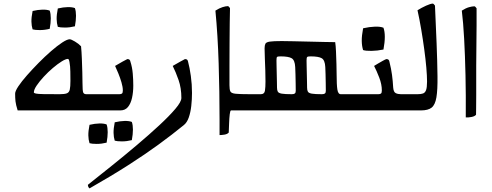

<svg xmlns="http://www.w3.org/2000/svg" viewBox="-20 -613 2734 1066"><path d="M371 -164Q371 -184 370.5 -215.5Q370 -247 366 -267Q363 -286 357 -286Q345 -286 322.5 -272Q300 -258 273.5 -235.5Q247 -213 223 -187Q199 -161 183.5 -138Q168 -115 168 -100Q168 -96 179.5 -93.5Q191 -91 222.5 -90.5Q254 -90 312 -90Q339 -90 351.5 -95Q364 -100 367.5 -116Q371 -132 371 -164ZM459 -90H531V0Q412 0 327.5 0Q243 0 183.5 0Q124 0 78 0Q68 -32 66 -50.5Q64 -69 64 -93Q64 -107 82 -134Q100 -161 130 -195Q160 -229 194.5 -264Q229 -299 263.5 -329Q298 -359 325.5 -377Q353 -395 367 -395Q375 -395 396 -382.5Q417 -370 430 -356Q433 -326 434.5 -287Q436 -248 437 -211.5Q438 -175 438 -152Q438 -109 442 -99.5Q446 -90 459 -90ZM161 -450Q155 -469 154.5 -493Q154 -517 161 -552Q191 -559 216 -559.5Q241 -560 256 -554Q268 -519 256 -453Q228 -446 201 -446Q174 -446 161 -450ZM301 -464Q295 -483 294.5 -507Q294 -531 301 -566Q331 -573 356 -573.5Q381 -574 396 -568Q408 -533 396 -467Q368 -460 341 -460Q314 -460 301 -464Z M648 0H491V-90H643Q653 -90 657.5 -94Q662 -98 662 -111Q662 -130 654.5 -155.5Q647 -181 637 -205.5Q627 -230 619 -247Q642 -261 660.5 -271Q679 -281 687 -285Q696 -285 699.5 -281Q703 -277 704 -271Q714 -240 717 -205.5Q720 -171 720 -138Q720 -101 713 -69.5Q706 -38 690.5 -19Q675 0 648 0ZM477 182Q471 163 470.5 139Q470 115 477 80Q507 73 532 72.5Q557 72 572 78Q584 113 572 179Q544 186 517 186Q490 186 477 182ZM617 168Q611 149 610.5 125Q610 101 617 66Q647 59 672 58.5Q697 58 712 64Q724 99 712 165Q684 172 657 172Q630 172 617 168Z M1000 82Q935 135 861 189Q787 243 693.5 303Q600 363 477 433Q468 425 468 413Q531 363 602 306Q673 249 741 191.5Q809 134 864.5 82.5Q920 31 953.5 -8.5Q987 -48 987 -69Q987 -124 971.5 -168.5Q956 -213 939 -247Q962 -261 981 -271Q1000 -281 1007 -285Q1016 -285 1019.5 -281Q1023 -277 1024 -271Q1033 -238 1039.5 -191.5Q1046 -145 1046 -97Q1046 -61 1042 -25Q1038 11 1028 39.5Q1018 68 1000 82Z M1176 -554Q1198 -568 1216 -573.5Q1234 -579 1246 -579Q1249 -579 1257 -568Q1256 -540 1255.5 -488Q1255 -436 1254.5 -373.5Q1254 -311 1254 -249.5Q1254 -188 1254 -140Q1254 -116 1259 -105.5Q1264 -95 1288 -92.5Q1312 -90 1368 -90V0H1263Q1258 0 1255.5 21.5Q1253 43 1252 71.5Q1251 100 1250 123Q1242 132 1226 134.5Q1210 137 1199 137Q1199 116 1199 95Q1199 74 1199 52Q1199 -103 1194 -261Q1189 -419 1176 -554Z M1841 -379Q1844 -361 1845.5 -326.5Q1847 -292 1848 -256.5Q1849 -221 1849 -199Q1849 -143 1853 -116.5Q1857 -90 1872 -90H1969V0H1328V-90H1428Q1448 -90 1451 -109.5Q1454 -129 1454 -160Q1454 -188 1453 -222Q1452 -256 1450.5 -288.5Q1449 -321 1449 -344Q1449 -361 1453.5 -370Q1458 -379 1478 -382Q1498 -385 1544 -385Q1567 -385 1608 -384Q1649 -383 1695 -382Q1741 -381 1780.5 -380Q1820 -379 1841 -379ZM1786 -241Q1784 -279 1766.5 -289.5Q1749 -300 1704 -300Q1689 -300 1685.5 -296.5Q1682 -293 1682 -277Q1682 -268 1682.5 -247.5Q1683 -227 1683.5 -203Q1684 -179 1684.5 -158Q1685 -137 1685 -126Q1685 -112 1689.5 -104Q1694 -96 1711.5 -93Q1729 -90 1767 -90Q1779 -90 1784 -94Q1789 -98 1789 -109Q1789 -127 1788.5 -152Q1788 -177 1787.5 -201Q1787 -225 1786 -241ZM1619 -241Q1617 -279 1599.5 -289.5Q1582 -300 1537 -300Q1521 -300 1518 -296.5Q1515 -293 1515 -277Q1515 -268 1515.5 -247Q1516 -226 1516.5 -202Q1517 -178 1517.5 -157Q1518 -136 1518 -126Q1518 -112 1522.5 -104Q1527 -96 1544.5 -93Q1562 -90 1600 -90Q1612 -90 1617 -94Q1622 -98 1622 -109Q1622 -127 1621.5 -151.5Q1621 -176 1620.5 -200.5Q1620 -225 1619 -241Z M2206 -90H2258V0H1929V-90H2081Q2091 -90 2095.5 -94Q2100 -98 2100 -111Q2100 -145 2085.5 -182.5Q2071 -220 2057 -247Q2065 -252 2078.5 -260Q2092 -268 2105.5 -275.5Q2119 -283 2125 -285Q2134 -285 2137.5 -281Q2141 -277 2142 -271Q2152 -231 2156.5 -197Q2161 -163 2163 -127Q2165 -102 2177 -96Q2189 -90 2206 -90ZM1996 -335Q1989 -357 1988.5 -385.5Q1988 -414 1996 -456Q2031 -464 2061.5 -465Q2092 -466 2109 -459Q2124 -418 2109 -338Q2075 -331 2043 -330.5Q2011 -330 1996 -335Z M2218 0V-90H2299Q2317 -90 2328.5 -94Q2340 -98 2345.5 -112.5Q2351 -127 2351 -160Q2351 -191 2347 -237.5Q2343 -284 2335.5 -339Q2328 -394 2318.5 -450.5Q2309 -507 2298 -556Q2320 -570 2345.5 -581.5Q2371 -593 2383 -593Q2387 -593 2395 -582Q2400 -473 2404 -373Q2408 -273 2409 -190Q2410 -114 2403 -72.5Q2396 -31 2376.5 -15.5Q2357 0 2317 0Z M2626 -567Q2626 -528 2626 -473Q2626 -418 2625 -359.5Q2624 -301 2624 -248.5Q2624 -196 2624 -161Q2624 -124 2624 -83.5Q2624 -43 2623.5 -13Q2623 17 2623 24Q2616 33 2597.5 36.5Q2579 40 2566 39Q2567 -85 2564.5 -195.5Q2562 -306 2557 -397.5Q2552 -489 2544 -554Q2566 -568 2584 -573Q2602 -578 2614 -578Q2618 -578 2626 -567Z"/></svg>

Font: Ruwudu
Style: Regular
Weight: 400
Designer: Becca Hirsbrunner Spalinger
Foundry: SIL International
Version: Version 3.000